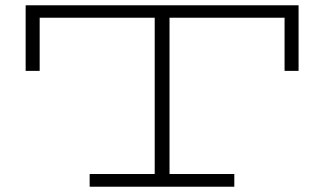

<svg xmlns="http://www.w3.org/2000/svg" viewBox="-20 -706 1226 726"><path d="M1109 -686V-438H1056V-639H621V-48H866V0H319V-48H565V-639H130V-438H77V-686Z"/></svg>

Font: BioRhyme Expanded Light
Style: Regular
Weight: 300
Width: 7
Designer: Aoife Mooney
Foundry: Aoife Mooney Type
Version: Version 1.000